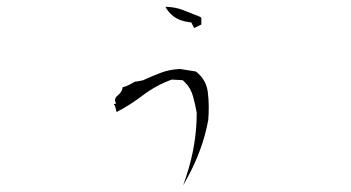

<svg xmlns="http://www.w3.org/2000/svg" viewBox="-20 -623 1040 569"><path d="M563 -288.1Q563 -193.4 531.7 -100.1Q527.3 -86.9 522.9 -73.7Q528.8 -84.5 534.7 -95.2Q581.1 -179.2 597.2 -267.6Q598.6 -286.1 598.6 -307.1Q598.6 -328.1 595.7 -351.1Q590.8 -387.7 560.5 -411.1L514.2 -418.5Q483.4 -417.5 457 -407.5Q430.7 -397.5 402.8 -384.8L382.3 -380.9V-381.8Q375.5 -378.9 370.4 -375.7Q365.2 -372.6 360.8 -370.6Q353 -366.7 343.3 -364.3Q342.8 -352.1 329.6 -340.8Q320.8 -333.5 320.8 -326.7Q320.8 -325.2 321.3 -323.2L323.7 -315.9L317.9 -314.5V-311.5L320.3 -311L325.7 -291Q366.7 -312.5 402.3 -339.8Q442.9 -370.6 489.3 -387.2L521.5 -385.3Q526.4 -380.9 528.8 -378.4Q545.4 -361.8 552.2 -336.9Q559.1 -312 563 -288.6ZM576.7 -566.9Q576.7 -569.8 575.2 -571.5Q573.7 -573.2 570.3 -574.2Q545.9 -584 522.9 -593Q500 -602.1 470.2 -603Q479 -586.4 494.1 -574.7Q513.7 -560.1 542.5 -557.1L546.9 -556.6L555.2 -540L576.7 -550.3Z"/></svg>

Font: Bakudai
Style: ExtraLight
Weight: 200
Version: Version 1.48